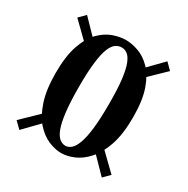

<svg xmlns="http://www.w3.org/2000/svg" viewBox="-117 -602 669 684"><g transform="rotate(30 217.5 -260.0)"><path d="M217.5 -25.5Q193 -25.5 165 -37.2Q137 -49 113 -76Q89 -103 73.8 -149Q58.5 -195 58.5 -263.5Q58.5 -333 74 -377.5Q89.5 -422 114 -446.5Q138.5 -471 166 -480.5Q193.5 -490 217.5 -490Q241 -490 268.5 -480.5Q296 -471 320.5 -446.5Q345 -422 360.8 -377.5Q376.5 -333 376.5 -263.5Q376.5 -195 361 -149Q345.5 -103 321.2 -76Q297 -49 269.5 -37.2Q242 -25.5 217.5 -25.5ZM217.5 -55.5Q230 -55.5 241 -65Q252 -74.5 260.5 -97.2Q269 -120 273.8 -160.5Q278.5 -201 278.5 -263.5Q278.5 -324.5 273.8 -363Q269 -401.5 260.5 -422.5Q252 -443.5 241 -451.5Q230 -459.5 217.5 -459.5Q204.5 -459.5 193 -451.5Q181.5 -443.5 173 -422.5Q164.5 -401.5 159.8 -363Q155 -324.5 155 -263.5Q155 -201 159.8 -160.5Q164.5 -120 173 -97.2Q181.5 -74.5 193 -65Q204.5 -55.5 217.5 -55.5ZM382.5 -498 408 -472.5 326.5 -393.5 303.5 -417ZM387 -22.5 308 -103.5 331 -127 412.5 -48ZM52 -498 130.5 -417 107.5 -393.5 26.5 -472.5ZM48 -22.5 22 -48 103.5 -127 126.5 -103.5Z"/></g></svg>

Font: Imbue 24pt
Style: Bold
Weight: 700
Designer: Tyler Finck
Foundry: Etcetera Type Company
Version: Version 1.102